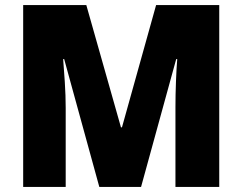

<svg xmlns="http://www.w3.org/2000/svg" viewBox="-20 -734 952 754"><path d="M370 0 232 -502H228Q231 -466 234.5 -412Q238 -358 238 -310V0H71V-714H319L455 -234H459L593 -714H841V0H669V-313Q669 -360 671 -413Q673 -466 676 -502H672L534 0Z"/></svg>

Font: Noto Sans Bengali SemiCondensed Black
Style: Regular
Weight: 900
Width: 4
Designer: Joana Ranito - Universal Thirst; Jelle Bosma - Monotype Design Team
Foundry: Universal Thirst ehf.
Version: Version 3.000; ttfautohint (v1.8.4.7-5d5b)